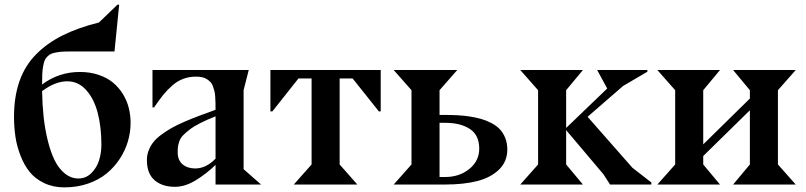

<svg xmlns="http://www.w3.org/2000/svg" viewBox="-20 -790 3452 822"><path d="M160.2 -399.9Q161.1 -342.8 166.7 -290.5Q172.4 -238.3 184.3 -189.2Q196.3 -140.1 213.6 -104.5Q231 -68.8 257.3 -47.4Q283.7 -25.9 315.9 -25.9Q348.1 -25.9 371.3 -49.1Q394.5 -72.3 404.3 -104Q414.1 -135.7 414.1 -169.9Q414.1 -246.1 398.4 -306.4Q382.8 -366.7 349.1 -404.3Q315.4 -441.9 268.1 -441.9Q216.3 -441.9 160.2 -399.9ZM490.2 -770 470.2 -569.8H299.8Q273.4 -569.8 257.1 -569.3Q240.7 -568.8 224.6 -566.2Q208.5 -563.5 200 -560.1Q191.4 -556.6 183.1 -548.3Q174.8 -540 171.1 -531Q167.5 -522 164.6 -505.6Q161.6 -489.3 160.9 -472.2Q160.2 -455.1 160.2 -428.2Q231.9 -481.9 321.8 -481.9Q365.7 -481.9 402.3 -469.5Q439 -457 463.9 -436.3Q488.8 -415.5 506.1 -387.5Q523.4 -359.4 531.2 -328.4Q539.1 -297.4 539.1 -264.2Q539.1 -224.1 527.6 -184.8Q516.1 -145.5 492.7 -109.9Q469.2 -74.2 436.3 -47.1Q403.3 -20 356.7 -3.9Q310.1 12.2 255.9 12.2Q207.5 12.2 169.2 -6.1Q130.9 -24.4 107.2 -53.7Q83.5 -83 67.9 -123.3Q52.2 -163.6 46.1 -204.6Q40 -245.6 40 -290Q40 -376 63.5 -442.6Q86.9 -509.3 134.5 -557.4Q182.1 -605.5 248 -638.4Q314 -671.4 403.8 -693.8L482.9 -770Z M902.8 -110.8V-292Q864.7 -276.9 836.4 -262.5Q808.1 -248 790.8 -234.4Q773.4 -220.7 762.9 -209.7Q752.4 -198.7 747.8 -185.1Q743.2 -171.4 741.9 -162.1Q740.7 -152.8 740.7 -138.2Q740.7 -104 761.7 -86.4Q782.7 -68.8 815.9 -68.8Q862.3 -68.8 902.8 -110.8ZM1097.7 0H902.8V-84Q864.7 -46.9 818.8 -18.6Q772.9 9.8 729 9.8Q674.3 9.8 641.6 -18.6Q608.9 -46.9 608.9 -105Q608.9 -126.5 616.5 -146Q624 -165.5 636.5 -181.4Q648.9 -197.3 670.4 -213.1Q691.9 -229 714.1 -241.7Q736.3 -254.4 769.3 -268.6Q802.2 -282.7 831.8 -293.9Q861.3 -305.2 902.8 -319.8Q902.8 -338.4 902.6 -349.1Q902.3 -359.9 901.4 -375.5Q900.4 -391.1 897.9 -400.1Q895.5 -409.2 891.6 -420.7Q887.7 -432.1 881.3 -438.5Q875 -444.8 866.5 -450.7Q857.9 -456.5 845.9 -459.2Q834 -461.9 818.8 -461.9Q790 -461.9 764.9 -452.6Q739.7 -443.4 717.8 -424.1Q695.8 -404.8 678.5 -383.3Q661.1 -361.8 639.6 -330.1H632.8V-490.2H1044.9L1022.9 -403.8V-64.9H1023.9Z M1314 -85.9V-454.1H1257.8L1146 -313H1137.7V-490.2H1609.9V-313H1602.1L1489.7 -454.1H1434.1V-85.9L1509.8 0H1237.8Z M1861.8 -264.2V-32.2H1885.7Q1946.8 -32.2 1989.3 -66.7Q2031.7 -101.1 2031.7 -153.8Q2031.7 -211.4 1991.7 -237.8Q1951.7 -264.2 1885.7 -264.2ZM1665.5 0 1741.7 -85.9V-403.8L1665.5 -490.2H1937.5L1861.8 -403.8V-297.9H1885.7Q1914.1 -297.9 1938.5 -296.6Q1962.9 -295.4 1990.7 -291.3Q2018.6 -287.1 2041 -280.5Q2063.5 -273.9 2084.7 -262.7Q2106 -251.5 2120.4 -236.1Q2134.8 -220.7 2143.3 -198.7Q2151.9 -176.8 2151.9 -149.9Q2151.9 -98.6 2116.7 -64.2Q2081.5 -29.8 2023.4 -14.9Q1965.3 0 1885.7 0Z M2475.6 0H2207.5L2283.7 -85.9V-403.8L2207.5 -490.2H2475.6L2403.8 -403.8V-242.2L2579.6 -411.1L2536.6 -490.2H2751.5V-482.9L2647.5 -421.9L2495.6 -290L2687.5 -71.8L2768.6 -8.8V0H2591.8L2563.5 -43.9L2403.8 -232.9V-85.9Z M3062.5 0H2794.4L2870.6 -85.9V-403.8L2794.4 -490.2H3062.5L2990.7 -403.8V-171.9L3190.4 -368.2V-403.8L3118.7 -490.2H3386.7L3310.5 -403.8V-85.9L3386.7 0H3118.7L3190.4 -85.9V-317.9L2990.7 -122.1V-85.9Z"/></svg>

Font: Bluu Next
Style: Bold
Weight: 700
Designer: Jean-Baptiste Morizot, Igor Stepanchenko (Cyrillic)
Foundry: Igor Stepanchenko
Version: Version 1.005